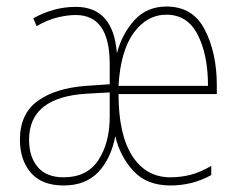

<svg xmlns="http://www.w3.org/2000/svg" viewBox="-20 -558 744 588"><path d="M338 -395Q327 -537 212 -537Q145 -537 82 -502L92 -478Q125 -497 155.5 -504.5Q186 -512 212 -512Q316 -512 316 -362V-300L243 -295Q149 -288 95 -248.5Q41 -209 41 -130Q41 -68 74.5 -29Q108 10 175 10Q242 10 281 -31Q320 -72 333 -141Q348 -78 389 -34Q430 10 502 10Q570 10 627 -22V-50Q593 -30 563 -22.5Q533 -15 502 -15Q427 -15 385 -80.5Q343 -146 343 -270H644V-297Q644 -395 607.5 -466.5Q571 -538 490 -538Q430 -538 392 -496.5Q354 -455 338 -395ZM617 -295H343Q349 -402 389.5 -457.5Q430 -513 490 -513Q554 -513 585.5 -451.5Q617 -390 617 -295ZM316 -200Q316 -121 281.5 -68Q247 -15 175 -15Q122 -15 95.5 -46.5Q69 -78 69 -130Q69 -260 244 -271L316 -275Z"/></svg>

Font: Noto Sans Display SemiCondensed Thin
Style: Regular
Weight: 250
Width: 4
Designer: Monotype Design team
Foundry: Monotype Imaging Inc.
Version: 1.000